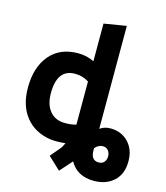

<svg xmlns="http://www.w3.org/2000/svg" viewBox="-141 -903 1047 1211"><g transform="rotate(15 383.0 -297.0)"><path d="M586 -24Q558 -24 535 2V17Q535 82 586 82Q609 82 621.5 67Q634 52 634 30Q634 8 621.5 -8Q609 -24 586 -24ZM535 -796V-124Q564 -145 604 -145Q674 -145 720 -98Q766 -51 766 27Q766 110 716 156Q666 202 586 202Q476 202 429 117L358 197L277 121L337 50Q340 43 353 19Q296 25 254 20Q150 4 91.5 -69Q33 -142 33 -259Q33 -393 99.5 -471.5Q166 -550 284 -550Q341 -550 389 -526V-772ZM389 -112V-394Q348 -420 299 -420Q182 -420 182 -263Q182 -188 217.5 -145.5Q253 -103 316 -103Q358 -103 389 -112Z"/></g></svg>

Font: Repo
Style: Bold
Weight: 700
Designer: Stefan Peev
Foundry: Context Ltd
Version: Version 001.000